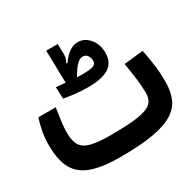

<svg xmlns="http://www.w3.org/2000/svg" viewBox="-128 -694 843 833"><g transform="rotate(-30 293.0 -277.5)"><path d="M248.5 2.9Q158.7 2.9 105.2 -16.6Q51.8 -36.1 28.3 -80.1Q4.9 -124 4.9 -197.3Q4.9 -234.9 12 -269.5Q19 -304.2 26.4 -324.7H113.3Q106.9 -281.7 103.5 -256.3Q100.1 -231 100.1 -200.7Q100.1 -162.1 114.3 -140.1Q128.4 -118.2 162.8 -109.4Q197.3 -100.6 258.3 -100.6Q326.2 -100.6 369.9 -104.7Q413.6 -108.9 438.5 -118.2Q463.4 -127.4 473.4 -143.3Q483.4 -159.2 483.4 -183.1Q483.4 -215.8 479 -251Q474.6 -286.1 466.3 -337.9L562.5 -348.1Q571.8 -299.3 576.4 -263.7Q581.1 -228 581.1 -182.1Q581.1 -136.7 567.1 -102.1Q553.2 -67.4 517.1 -43.9Q481 -20.5 416 -8.8Q351.1 2.9 248.5 2.9ZM278.3 -329.6Q244.6 -329.6 213.6 -333.3Q182.6 -336.9 159.7 -341.3L157.2 -399.9Q170.4 -398.9 194.6 -396.5Q218.8 -394 243.4 -392.3Q268.1 -390.6 282.7 -390.6Q323.7 -390.6 339.4 -396.2Q355 -401.9 355 -418.5Q355 -433.6 346.9 -445.3Q338.9 -457 324.2 -457Q306.6 -457 288.6 -436.3Q270.5 -415.5 246.1 -369.1L201.7 -377.9Q231.9 -440.9 265.6 -481.4Q299.3 -522 336.9 -522Q359.4 -522 377.7 -509Q396 -496.1 407.2 -473.6Q418.5 -451.2 418.5 -422.9Q418.5 -374.5 384.8 -352.1Q351.1 -329.6 278.3 -329.6ZM204.6 -380.4 200.2 -558.1H257.8L259.3 -507.3Q259.8 -496.6 257.1 -487.1Q254.4 -477.5 248 -467.8L261.7 -459L263.2 -405.3Z"/></g></svg>

Font: Cascadia Code
Style: Regular
Weight: 400
Monospace: yes
Designer: Aaron Bell
Foundry: Saja Typeworks
Version: Version 2106.017